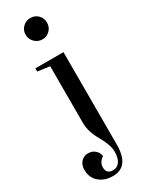

<svg xmlns="http://www.w3.org/2000/svg" viewBox="-279 -804 793 1036"><g transform="rotate(-30 117.5 -286.0)"><path d="M87 195Q36 195 2.5 166.5Q-31 138 -31 89Q-31 59 -14 40Q3 21 29 21Q55 21 71 34.5Q87 48 90 61L94 74Q62 95 62 127Q62 168 103 168Q129 168 144.5 146.5Q160 125 160 84Q160 43 124.5 -18.5Q89 -80 89 -133V-488L14 -498V-518H189V57Q189 195 87 195ZM59 -701Q59 -729 78.5 -748Q98 -767 126 -767Q154 -767 173 -748Q192 -729 192 -701Q192 -673 173 -653.5Q154 -634 126.5 -634Q99 -634 79 -653.5Q59 -673 59 -701Z"/></g></svg>

Font: Prata
Style: Regular
Weight: 400
Designer: Cyreal (www.cyreal.org)
Foundry: Cyreal (www.cyreal.org)
Version: Version 1.010